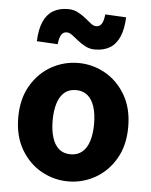

<svg xmlns="http://www.w3.org/2000/svg" viewBox="-53 -783 662 840"><g transform="rotate(5 277.5 -363.5)"><path d="M278 12Q215 12 160 -18.5Q105 -49 70.5 -107.5Q36 -166 36 -248Q36 -330 70.5 -388.5Q105 -447 160 -477.5Q215 -508 278 -508Q340 -508 395 -477.5Q450 -447 484.5 -388.5Q519 -330 519 -248Q519 -166 484.5 -107.5Q450 -49 395 -18.5Q340 12 278 12ZM278 -107Q308 -107 328.5 -124Q349 -141 359 -173Q369 -205 369 -248Q369 -291 359 -323Q349 -355 328.5 -372Q308 -389 278 -389Q247 -389 227 -372Q207 -355 197 -323Q187 -291 187 -248Q187 -205 197 -173Q207 -141 227 -124Q247 -107 278 -107ZM344 -573Q321 -573 302 -583Q283 -593 267.5 -605.5Q252 -618 239.5 -627.5Q227 -637 215 -637Q200 -637 191.5 -624Q183 -611 180 -582L88 -587Q90 -639 104.5 -672.5Q119 -706 146 -722.5Q173 -739 212 -739Q236 -739 254.5 -729.5Q273 -720 288.5 -707.5Q304 -695 316.5 -685Q329 -675 341 -675Q356 -675 364.5 -688Q373 -701 376 -730L468 -725Q466 -674 451.5 -640Q437 -606 410 -589.5Q383 -573 344 -573Z"/></g></svg>

Font: Source Sans 3
Style: Bold
Weight: 700
Designer: Paul D. Hunt
Foundry: Adobe
Version: Version 3.052;hotconv 1.1.0;makeotfexe 2.6.0